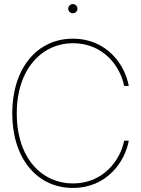

<svg xmlns="http://www.w3.org/2000/svg" viewBox="-20 -928 700 956"><path d="M342.8 7.8C513.7 7.8 603 -125 621.1 -227.5H598.1C578.6 -128.4 493.2 -14.6 342.8 -14.6C193.4 -14.6 63.5 -134.8 63.5 -363.3C63.5 -589.4 193.4 -712.9 342.8 -712.9C493.7 -712.9 578.6 -599.6 598.1 -500H621.1C603 -603.5 513.7 -735.4 342.8 -735.4C163.6 -735.4 41 -586.4 41 -363.3C41 -140.6 163.6 7.8 342.8 7.8ZM342.8 -861.8C355.5 -861.8 365.7 -872.1 365.7 -884.8C365.7 -897.5 355.5 -907.7 342.8 -907.7C330.1 -907.7 319.8 -897.5 319.8 -884.8C319.8 -872.1 330.1 -861.8 342.8 -861.8Z"/></svg>

Font: Raveo Display Display Thin
Style: Regular
Weight: 100
Designer: Jakub Foglar, Rasmus Andersson (Inter)
Foundry: Jakubfoglar.com
Version: Version 1.100;Glyphs 3.2.3 (3260)